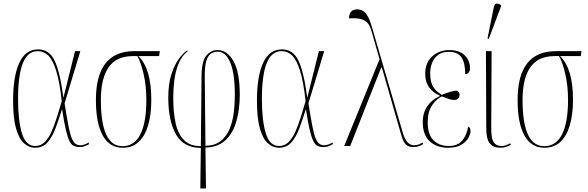

<svg xmlns="http://www.w3.org/2000/svg" viewBox="-20 -825 3321 1085"><path d="M178 10Q144 10 115.5 -15.5Q87 -41 70.5 -99.5Q54 -158 54 -257Q54 -394 89 -470Q124 -546 196 -546Q258 -546 288.5 -482.5Q319 -419 338 -275H339L404 -536H434L345 -241Q357 -165 366 -118Q375 -71 384.5 -46.5Q394 -22 406 -13Q418 -4 434 -4Q445 -4 457.5 -8.5Q470 -13 480 -19L484 -11Q472 -4 459 1Q446 6 430 6Q411 6 397 -0.5Q383 -7 372.5 -28Q362 -49 352 -91.5Q342 -134 331 -207H330Q313 -152 294.5 -102Q276 -52 249 -21Q222 10 178 10ZM179 0Q210 0 232 -21.5Q254 -43 270.5 -79.5Q287 -116 301 -161Q315 -206 329 -253Q317 -362 298 -423.5Q279 -485 253.5 -510.5Q228 -536 194 -536Q136 -536 109 -468Q82 -400 82 -266Q82 -143 104 -71.5Q126 0 179 0Z M673 10Q599 10 560.5 -59.5Q522 -129 522 -260Q522 -536 739 -536H883L879 -508H762Q798 -473 816.5 -412Q835 -351 835 -260Q835 -179 817.5 -118.5Q800 -58 764.5 -24Q729 10 673 10ZM672 1Q740 1 773.5 -66.5Q807 -134 807 -259Q807 -342 791 -409Q775 -476 756 -508H731Q638 -508 594 -445Q550 -382 550 -260Q550 1 672 1Z M1112 240 1115 11Q1016 10 973.5 -67Q931 -144 931 -273Q931 -352 949 -406.5Q967 -461 991.5 -493.5Q1016 -526 1037 -540L1041 -536Q1006 -508 988.5 -464Q971 -420 965 -370Q959 -320 959 -273Q959 -188 973 -126.5Q987 -65 1021 -32Q1055 1 1115 1L1119 -398Q1120 -480 1146 -511Q1172 -542 1209 -542Q1265 -542 1300 -478.5Q1335 -415 1335 -290Q1335 -208 1316 -140.5Q1297 -73 1254.5 -33Q1212 7 1141 9L1144 240ZM1137 -398 1141 -1Q1192 -2 1224 -25.5Q1256 -49 1274.5 -89.5Q1293 -130 1300 -181.5Q1307 -233 1307 -290Q1307 -409 1281.5 -471Q1256 -533 1209 -533Q1188 -533 1171.5 -521.5Q1155 -510 1146 -481Q1137 -452 1137 -398Z M1556 10Q1522 10 1493.5 -15.5Q1465 -41 1448.5 -99.5Q1432 -158 1432 -257Q1432 -394 1467 -470Q1502 -546 1574 -546Q1636 -546 1666.5 -482.5Q1697 -419 1716 -275H1717L1782 -536H1812L1723 -241Q1735 -165 1744 -118Q1753 -71 1762.5 -46.5Q1772 -22 1784 -13Q1796 -4 1812 -4Q1823 -4 1835.5 -8.5Q1848 -13 1858 -19L1862 -11Q1850 -4 1837 1Q1824 6 1808 6Q1789 6 1775 -0.5Q1761 -7 1750.5 -28Q1740 -49 1730 -91.5Q1720 -134 1709 -207H1708Q1691 -152 1672.5 -102Q1654 -52 1627 -21Q1600 10 1556 10ZM1557 0Q1588 0 1610 -21.5Q1632 -43 1648.5 -79.5Q1665 -116 1679 -161Q1693 -206 1707 -253Q1695 -362 1676 -423.5Q1657 -485 1631.5 -510.5Q1606 -536 1572 -536Q1514 -536 1487 -468Q1460 -400 1460 -266Q1460 -143 1482 -71.5Q1504 0 1557 0Z M1925 0 2125 -490 2080 -647Q2073 -674 2060 -691.5Q2047 -709 2022 -716.5Q1997 -724 1952 -721Q1952 -744 1963 -758Q1974 -772 1997 -772Q2017 -772 2032 -763Q2047 -754 2060 -729.5Q2073 -705 2086 -658L2255 -79Q2266 -41 2281.5 -22.5Q2297 -4 2322 -4Q2336 -4 2349.5 -10Q2363 -16 2368 -19L2372 -11Q2360 -4 2347 1Q2334 6 2317 6Q2286 6 2271.5 -10.5Q2257 -27 2246 -67L2138 -443H2134L1959 0Z M2511 10Q2449 10 2409 -26Q2369 -62 2369 -135Q2369 -187 2394.5 -224.5Q2420 -262 2465 -282V-285Q2428 -300 2405.5 -330.5Q2383 -361 2383 -407Q2383 -472 2423 -507Q2463 -542 2518 -542Q2577 -542 2606.5 -512Q2636 -482 2636 -440Q2636 -425 2629 -415.5Q2622 -406 2609 -406Q2609 -468 2588.5 -500Q2568 -532 2516 -532Q2479 -532 2456 -515Q2433 -498 2422 -470.5Q2411 -443 2411 -411Q2411 -369 2423 -344.5Q2435 -320 2450.5 -308Q2466 -296 2476 -289Q2503 -300 2526 -306.5Q2549 -313 2563 -313Q2568 -309 2572.5 -303.5Q2577 -298 2577 -288Q2577 -278 2569.5 -269Q2562 -260 2546 -260Q2533 -260 2518 -265Q2503 -270 2477 -280Q2447 -267 2422 -230.5Q2397 -194 2397 -136Q2397 -63 2430.5 -31.5Q2464 0 2515 0Q2568 0 2593 -31.5Q2618 -63 2626 -110Q2639 -104 2639 -83Q2639 -70 2628 -48Q2617 -26 2589 -8Q2561 10 2511 10Z M2809 10Q2768 10 2748 -14.5Q2728 -39 2728 -99L2726 -536H2758L2756 -96Q2756 -72 2759.5 -50Q2763 -28 2776 -14Q2789 0 2817 0Q2826 0 2837 -3.5Q2848 -7 2863 -15L2867 -7Q2855 0 2840 5Q2825 10 2809 10ZM2742 -605 2735 -608 2771 -787Q2775 -805 2786.5 -805Q2798 -805 2811 -796V-788Z M3056 10Q2982 10 2943.5 -59.5Q2905 -129 2905 -260Q2905 -536 3122 -536H3266L3262 -508H3145Q3181 -473 3199.5 -412Q3218 -351 3218 -260Q3218 -179 3200.5 -118.5Q3183 -58 3147.5 -24Q3112 10 3056 10ZM3055 1Q3123 1 3156.5 -66.5Q3190 -134 3190 -259Q3190 -342 3174 -409Q3158 -476 3139 -508H3114Q3021 -508 2977 -445Q2933 -382 2933 -260Q2933 1 3055 1Z"/></svg>

Font: Noto Serif Display ExtraCondensed Thin
Style: Regular
Weight: 100
Width: 2
Designer: Monotype Design Team
Foundry: Monotype Imaging Inc.
Version: Version 2.009